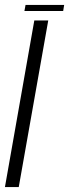

<svg xmlns="http://www.w3.org/2000/svg" viewBox="-36 -758 280 778"><path d="M-16 0 103 -675H159.5L40 0ZM63 -713.5 67.5 -738H224L220 -713.5Z"/></svg>

Font: Anybody Condensed Light
Style: Italic
Weight: 300
Width: 3
Italic angle: -10°
Designer: Tyler Finck
Foundry: Etcetera Type Company
Version: Version 1.010; ttfautohint (v1.8.3) -l 8 -r 50 -G 200 -x 14 